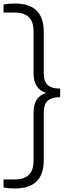

<svg xmlns="http://www.w3.org/2000/svg" viewBox="-39 -838 381 1088"><path d="M45.5 230Q9 230 -19 224.5V179H42Q97 179 124 153.5Q151 128 151 73.5V-198.5Q151 -290 222 -311.5Q151 -333.5 151 -425V-661.5Q151 -716 124 -741.5Q97 -767 42 -767H-19V-812.5Q9 -818 45.5 -818Q209 -818 209 -658.5V-421.5Q209 -377.5 230.8 -357Q252.5 -336.5 293.5 -336.5H302V-287H293.5Q252.5 -287 230.8 -266.5Q209 -246 209 -201.5V70.5Q209 230 45.5 230Z"/></svg>

Font: Encode Sans SmCnd Lt
Style: Regular
Weight: 300
Width: 4
Designer: Multiple Designers
Foundry: Impallari Type
Version: Version 3.002; ttfautohint (v1.8.3) -l 8 -r 50 -G 200 -x 14 